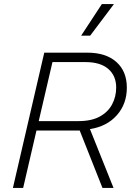

<svg xmlns="http://www.w3.org/2000/svg" viewBox="-20 -917 662 937"><path d="M43 0 196 -660H406Q497 -660 548 -614.5Q599 -569 599 -489Q599 -410 550.5 -355Q502 -300 419 -287L534 0H480L369 -280H368H158L93 0ZM397 -614H236L169 -326H364Q426 -326 466.5 -348Q507 -370 527 -407.5Q547 -445 547 -490Q547 -547 508.5 -580.5Q470 -614 397 -614ZM477 -897H536L420 -743H376Z"/></svg>

Font: Work Sans Light
Style: Italic
Weight: 300
Italic angle: -13°
Designer: Wei Huang
Foundry: Wei Huang
Version: Version 2.010; ttfautohint (v1.8.3)